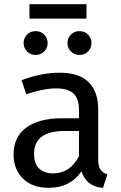

<svg xmlns="http://www.w3.org/2000/svg" viewBox="-20 -887 579 919"><path d="M473 12Q394 7 370 -67Q316 12 213 12Q134 12 89.5 -32.5Q45 -77 45 -147Q45 -232 106 -276.5Q167 -321 277 -321H358V-360Q358 -417 330.5 -440.5Q303 -464 248 -464Q190 -464 106 -436L83 -503Q177 -539 265 -539Q360 -539 405 -493Q450 -447 450 -364V-123Q450 -89 462 -74Q474 -59 494 -52ZM234 -57Q315 -57 358 -139V-260H289Q144 -260 143 -152Q143 -59 234 -57ZM151 -624Q125 -624 109 -641Q93 -658 93 -681Q93 -704 109 -721Q125 -738 151 -738Q175 -738 191.5 -721.5Q208 -705 208 -681Q208 -657 191.5 -640.5Q175 -624 151 -624ZM360 -624Q336 -624 319.5 -640.5Q303 -657 303 -681Q303 -705 319.5 -721.5Q336 -738 360 -738Q386 -738 402 -721Q418 -704 418 -681Q418 -658 402 -641Q386 -624 360 -624ZM394 -798H121V-867H394Z"/></svg>

Font: Trujillo
Style: Regular
Weight: 400
Designer: Fira Sans original fonts by bBox Type GmbH, Carrois Corporate GbR, & Edenspiekermann AG / Changes by Cristiano Sobral
Foundry: Fira Sans original fonts by bBox Type GmbH, Carrois Corporate GbR, & Edenspiekermann AG / Changes by Cristiano Sobral
Version: Version 4.301;October 17, 2021;FontCreator 14.0.0.2814 64-bi